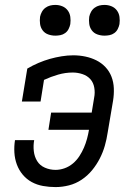

<svg xmlns="http://www.w3.org/2000/svg" viewBox="-20 -753 540 781"><path d="M206 8Q180 8 155 3.5Q130 -1 109 -12.5Q88 -24 72.5 -42.5Q57 -61 48.5 -84Q40 -107 38.5 -132.5Q37 -158 41 -183Q41 -183 41 -183Q41 -183 41 -183H119Q115 -161 117.5 -138.5Q120 -116 131 -98Q142 -80 162.5 -71Q183 -62 206 -62Q224 -62 242.5 -68.5Q261 -75 276.5 -88Q292 -101 303 -118Q314 -135 321.5 -152.5Q329 -170 334 -188.5Q339 -207 342 -225H177L188 -295H353L363 -356Q367 -376 363.5 -396.5Q360 -417 347.5 -431Q335 -445 315.5 -451.5Q296 -458 276 -458Q246 -458 216.5 -449.5Q187 -441 159 -428L145 -340H69L91 -474Q113 -487 136.5 -497Q160 -507 183 -513.5Q206 -520 230.5 -524Q255 -528 278 -528Q303 -528 327 -523Q351 -518 372 -507.5Q393 -497 409 -480Q425 -463 433.5 -441Q442 -419 443 -394Q444 -369 440 -344L418 -214Q414 -187 406.5 -160.5Q399 -134 386 -108.5Q373 -83 354.5 -60.5Q336 -38 312 -22Q288 -6 260.5 1Q233 8 206 8ZM405 -608Q390 -608 376 -613Q362 -618 353.5 -629.5Q345 -641 343 -655.5Q341 -670 343 -685Q345 -695 350.5 -705Q356 -715 365 -721.5Q374 -728 384 -730.5Q394 -733 405 -733Q420 -733 433.5 -727.5Q447 -722 455.5 -710.5Q464 -699 466 -684.5Q468 -670 466 -655Q464 -645 459 -635Q454 -625 445 -618.5Q436 -612 425.5 -610Q415 -608 405 -608ZM205 -608Q190 -608 176 -613Q162 -618 153.5 -629.5Q145 -641 143 -655.5Q141 -670 143 -685Q145 -695 150.5 -705Q156 -715 165 -721.5Q174 -728 184 -730.5Q194 -733 205 -733Q220 -733 233.5 -727.5Q247 -722 255.5 -710.5Q264 -699 266 -684.5Q268 -670 266 -655Q264 -645 259 -635Q254 -625 245 -618.5Q236 -612 225.5 -610Q215 -608 205 -608Z"/></svg>

Font: Iosevka Gothic
Style: Italic
Weight: 400
Italic angle: -9°
Monospace: yes
Designer: Belleve Invis
Foundry: Belleve Invis
Version: Version 15.5.1; ttfautohint (v1.8.4)